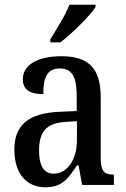

<svg xmlns="http://www.w3.org/2000/svg" viewBox="-20 -786 537 816"><path d="M194 -619V-606H237C289 -646 364 -721 386 -756V-766H275C258 -721 222 -665 194 -619ZM173 10C244 10 270 -27 307 -83H314L329 0H464V-44H461C422 -44 408 -60 408 -116V-374C408 -500 352 -547 241 -547C146 -547 77 -514 77 -449C77 -406 106 -386 164 -386C164 -451 177 -495 234 -495C294 -495 306 -447 306 -373V-314L235 -311C105 -306 41 -257 41 -151C41 -41 99 10 173 10ZM207 -48C165 -48 146 -85 146 -145C146 -223 174 -263 259 -268L307 -271V-191C307 -108 267 -48 207 -48Z"/></svg>

Font: Noto Serif Myanmar Condensed Medium
Style: Regular
Weight: 500
Width: 3
Designer: Ben Mitchell and the Monotype Design Team
Foundry: Monotype Imaging Inc.
Version: Version 2.106